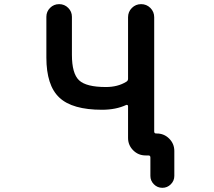

<svg xmlns="http://www.w3.org/2000/svg" viewBox="-20 -774 1040 932"><path d="M710 80.1V-9.8Q710 -19.5 700.2 -19.5H686.5Q651.4 -19.5 626.5 -44.4Q601.6 -69.3 601.6 -104.5V-258.8Q601.6 -262.7 598.6 -264.2Q595.7 -265.6 592.8 -264.6Q543 -241.2 474.6 -241.2Q403.3 -241.2 351.6 -255.9Q299.8 -270.5 268.1 -300.3Q236.3 -330.1 220.7 -378.9Q205.1 -427.7 205.1 -494.1V-692.4Q205.1 -717.8 223.1 -735.8Q241.2 -753.9 267.1 -753.9Q293 -753.9 311 -735.8Q329.1 -717.8 329.1 -692.4V-507.8Q329.1 -417 363.8 -384.3Q398.4 -351.6 494.1 -351.6Q551.8 -351.6 592.8 -377Q601.6 -381.8 601.6 -391.6V-690.4Q601.6 -716.8 620.1 -735.4Q638.7 -753.9 665 -753.9Q691.4 -753.9 710 -735.4Q728.5 -716.8 728.5 -690.4V-135.7Q728.5 -126 738.3 -126H741.2Q776.4 -126 801.3 -101.1Q826.2 -76.2 826.2 -41V80.1Q826.2 103.5 809.1 120.6Q792 137.7 768.1 137.7Q744.1 137.7 727.1 120.6Q710 103.5 710 80.1Z"/></svg>

Font: Rounded-X Mgen+ 1mn medium
Style: Regular
Weight: 500
Designer: [Source Han Sans]
Ryoko NISHIZUKA  (kana & ideographs); Paul D. Hunt (Latin, Greek & Cyrillic); Wenlong ZHANG  (bopomofo
Version: Version 1.059.20150602